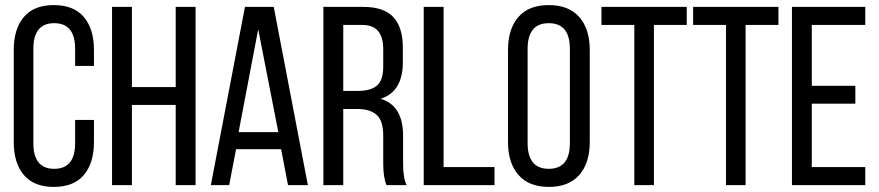

<svg xmlns="http://www.w3.org/2000/svg" viewBox="-20 -727 3450 754"><path d="M191 -707Q270 -707 309.5 -660Q349 -613 349 -531V-468H275V-535Q275 -636 193 -636Q111 -636 111 -535V-165Q111 -64 193 -64Q275 -64 275 -165V-256H349V-169Q349 -87 309.5 -40Q270 7 191 7Q113 7 73.5 -40Q34 -87 34 -169V-531Q34 -613 73.5 -660Q113 -707 191 -707Z M670 -315H498V0H420V-700H498V-385H670V-700H748V0H670Z M1084 -141H907L880 0H808L942 -700H1055L1189 0H1111ZM994 -612 917 -208H1073Z M1250 -700H1406Q1487 -700 1524.5 -660Q1562 -620 1562 -540V-483Q1562 -367 1475 -339Q1563 -313 1563 -193V-84Q1563 -26 1577 0H1498Q1485 -29 1485 -85V-195Q1485 -252 1459.5 -275.5Q1434 -299 1383 -299H1328V0H1250ZM1328 -370H1386Q1436 -370 1460.5 -391Q1485 -412 1485 -466V-533Q1485 -629 1404 -629H1328Z M1922 0H1644V-700H1722V-71H1922Z M1975 -169V-531Q1975 -613 2015.5 -660Q2056 -707 2135 -707Q2214 -707 2255 -660Q2296 -613 2296 -531V-169Q2296 -87 2255 -40Q2214 7 2135 7Q2057 7 2016 -40Q1975 -87 1975 -169ZM2052 -535V-165Q2052 -64 2135 -64Q2218 -64 2218 -165V-535Q2218 -636 2135 -636Q2052 -636 2052 -535Z M2548 0H2471V-629H2342V-700H2677V-629H2548Z M2908 0H2831V-629H2702V-700H3037V-629H2908Z M3168 -390H3339V-320H3168V-71H3378V0H3090V-700H3378V-629H3168Z"/></svg>

Font: TypoPRO Bebas Neue
Style: Regular
Weight: 400
Designer: Ryoichi Tsunekawa
Foundry: Ryoichi Tsunekawa
Version: Version 001.003